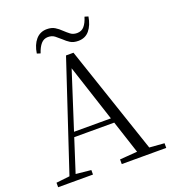

<svg xmlns="http://www.w3.org/2000/svg" viewBox="-162 -1041 1035 1160"><g transform="rotate(-20 356.0 -460.5)"><path d="M166 -803Q174 -857 201.5 -889Q229 -921 273 -921Q303 -921 323.5 -908.5Q344 -896 361 -879Q379 -862 396 -849Q413 -836 438 -836Q467 -836 484.5 -856.5Q502 -877 513 -914L536 -907Q527 -853 500.5 -821Q474 -789 429 -789Q398 -789 378 -801.5Q358 -814 342 -830Q324 -846 306.5 -860Q289 -874 263 -874Q236 -874 218 -853.5Q200 -833 188 -796ZM11 0V-29L109 -40H127L235 -29V0ZM85 0 328 -732H376L623 0H545L323 -679H343L339 -665L125 0ZM192 -251 195 -282H496L499 -251ZM420 0V-30L553 -40H577L706 -30V0Z"/></g></svg>

Font: Noto Serif KR ExtraLight Light
Style: Regular
Weight: 300
Version: Version 2.003-H1;hotconv 1.1.1;makeotfexe 2.6.0